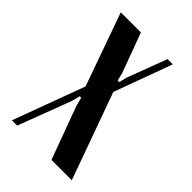

<svg xmlns="http://www.w3.org/2000/svg" viewBox="-159 -557 621 621"><g transform="rotate(45 151.0 -247.0)"><path d="M109 -495 159 -360 166 -332H173L180 -360L231 -495H255L182 -296L289 1H196L129 -181L122 -209H115L108 -181L39 1H15L106 -245L17 -495Z"/></g></svg>

Font: Moniqa Narrow Heading
Style: Bold
Weight: 700
Width: 4
Designer: Rajesh Rajput
Foundry: Rajesh Rajput
Version: Version 1.000